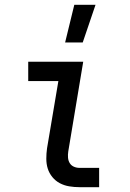

<svg xmlns="http://www.w3.org/2000/svg" viewBox="-20 -776 540 796"><path d="M250 -600 288 -756H376L323 -600ZM310 0Q288 0 267 -3.5Q246 -7 228 -16.5Q210 -26 197 -42Q184 -58 178 -77Q172 -96 172 -118Q172 -140 175 -161L222 -440H97V-520H325L263 -148Q261 -135 262 -122.5Q263 -110 269 -100Q275 -90 286 -85Q297 -80 310 -80H391V0Z"/></svg>

Font: Iosevka SS18 Medium
Style: Italic
Weight: 500
Italic angle: -9°
Monospace: yes
Designer: Belleve Invis
Foundry: Belleve Invis
Version: Version 25.1.1; ttfautohint (v1.8.4)